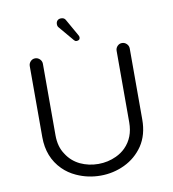

<svg xmlns="http://www.w3.org/2000/svg" viewBox="-93 -945 925 1027"><g transform="rotate(-10 370.0 -431.5)"><path d="M355.5 -737.3Q361.3 -730.5 368.2 -730.5Q387.7 -730.5 387.7 -748Q387.7 -752.9 381.8 -762.7L332 -850.6Q325.2 -864.3 307.6 -864.3Q294.9 -864.3 287.6 -856.9Q280.3 -849.6 280.3 -836.9Q280.3 -825.2 287.1 -818.4Q288.1 -817.4 355.5 -737.3ZM240.2 -27.3Q301.8 1 371.1 1Q440.4 1 502 -28.3Q563.5 -57.6 602.5 -114.3Q641.6 -172.9 641.6 -255.9V-641.6Q641.6 -656.2 630.9 -667Q620.1 -677.7 605.5 -677.7Q590.8 -677.7 580.6 -667Q570.3 -656.2 570.3 -641.6V-252.9Q570.3 -170.9 518.6 -119.1Q497.1 -97.7 467.8 -84Q421.9 -62.5 370.1 -62.5Q317.4 -62.5 271.5 -84Q225.6 -106.4 199.2 -148.4Q169.9 -190.4 169.9 -252.9V-641.6Q169.9 -656.2 159.2 -667Q148.4 -677.7 133.8 -677.7Q119.1 -677.7 108.9 -667Q98.6 -656.2 98.6 -641.6V-255.9Q98.6 -146.5 168.9 -76.2Q199.2 -45.9 240.2 -27.3Z"/></g></svg>

Font: FakePearl
Style: ExtraLight
Weight: 300
Version: Version 1.2